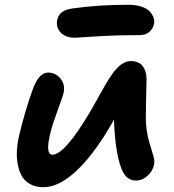

<svg xmlns="http://www.w3.org/2000/svg" viewBox="-20 -760 723 799"><path d="M293 -603Q252 -603 232.2 -625Q212.4 -647 217.8 -675.8Q225.6 -718.3 283.2 -725.1Q391.1 -740.2 514.2 -740.2Q545.9 -740.2 569.3 -732.2Q592.8 -724.1 603.8 -711.7Q614.7 -699.2 619.1 -686.3Q623.5 -673.3 621.1 -661.1Q616.7 -639.6 600.8 -626.7Q585 -613.8 562 -613.8Q461.9 -613.8 378.9 -608.4Q295.9 -603 293 -603ZM161.1 19Q129.9 19 107.2 7.1Q84.5 -4.9 72.3 -25.1Q60.1 -45.4 54.4 -73Q48.8 -100.6 50.3 -130.6Q51.8 -160.6 59.1 -193.8Q67.4 -232.4 85.4 -293.2Q103.5 -354 115.2 -384.8Q140.6 -458 180.2 -458Q210.9 -458 231.2 -433.6Q251.5 -409.2 245.1 -376Q242.7 -362.3 220.5 -302.2Q198.2 -242.2 190.9 -211.9Q166.5 -116.2 198.2 -116.2Q249.5 -116.2 356.9 -297.9Q368.7 -317.9 386.2 -349.6Q403.8 -381.3 414.3 -399.9Q424.8 -418.5 439.7 -441.2Q454.6 -463.9 466.6 -476.3Q478.5 -488.8 493.4 -497.3Q508.3 -505.9 523.9 -505.9Q556.6 -505.9 572.8 -486.1Q588.9 -466.3 589.8 -433.1Q589.8 -423.3 587.9 -339.4Q585.9 -255.4 587.9 -243.2Q590.8 -203.1 601.1 -168.5Q611.3 -133.8 617.9 -112.5Q624.5 -91.3 621.1 -75.2Q615.7 -48.3 594.2 -28.6Q572.8 -8.8 544.9 -8.8Q525.4 -8.8 511 -20Q496.6 -31.2 487.1 -54.2Q477.5 -77.1 471.7 -103.3Q465.8 -129.4 460.9 -168Q456.1 -208.5 454.1 -262.2Q442.9 -240.2 418.9 -202.1Q352.5 -96.2 286.4 -38.6Q220.2 19 161.1 19Z"/></svg>

Font: Shantell Sans Irregular
Style: Italic
Weight: 600
Italic angle: -11.31°
Designer: Stephen Nixon, Anya Danilova, Shantell Martin
Foundry: Arrow Type
Version: Version 1.006;[9816181b4]